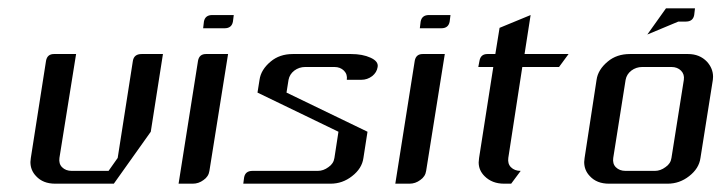

<svg xmlns="http://www.w3.org/2000/svg" viewBox="-20 -442 1738 462"><path d="M53.2 -52.2Q53.2 -55.2 54.2 -62L90.8 -295.9Q93.8 -312 109.9 -312H163.1L123 -62Q121.1 -47.9 129.4 -39.6Q138.2 -30.8 152.8 -30.8H241.2L263.2 -62L299.8 -295.9Q302.7 -312 320.8 -312H372.1L342.8 -125L253.9 0H112.8Q83.5 0 66.9 -18.1Q53.2 -32.2 53.2 -52.2Z M409.7 0 456.5 -295.9Q459.5 -312 475.6 -312H528.8L483.9 -30.8Q481.9 -17.1 469.7 -8.8Q458 0 443.8 0ZM468.8 -374 470.7 -390.1Q473.6 -405.8 490.7 -405.8H542.5L540.5 -390.1Q537.6 -374 520.5 -374Z M565.4 0 567.4 -15.1Q570.3 -30.8 587.4 -30.8H744.6Q758.3 -30.8 770.5 -40Q782.7 -48.3 784.7 -62L794.4 -125L599.6 -219.2L604.5 -250Q607.9 -274.4 631.3 -293.9Q652.8 -312 684.6 -312H824.7Q852.5 -312 871.6 -303.2Q891.1 -294.4 888.7 -280.8Q886.7 -267.6 875.5 -258.8Q863.8 -250 849.6 -250H814.5Q816.4 -263.2 807.6 -272Q798.8 -280.8 784.7 -280.8H714.4Q699.7 -280.8 688 -272Q676.8 -263.2 674.3 -250L669.4 -219.2L864.3 -125L854.5 -62Q851.1 -36.6 827.1 -18.1Q804.2 0 775.4 0Z M931.2 0 978 -295.9Q981 -312 997.1 -312H1050.3L1005.4 -30.8Q1003.4 -17.1 991.2 -8.8Q979.5 0 965.3 0ZM990.2 -374 992.2 -390.1Q995.1 -405.8 1012.2 -405.8H1064L1062 -390.1Q1059.1 -374 1042 -374Z M1130.9 -280.8 1133.8 -295.9Q1136.7 -312 1152.8 -312H1171.9L1182.1 -375L1256.8 -405.8L1242.2 -312H1348.1L1325.2 -280.8H1236.8L1203.1 -62Q1201.2 -47.9 1209.5 -39.6Q1218.3 -30.8 1232.9 -30.8L1210 0H1192.9Q1164.1 0 1146 -18.1Q1131.8 -32.2 1131.8 -51.3Q1131.8 -54.2 1132.8 -62L1167 -280.8Z M1385.7 -52.2Q1385.7 -55.2 1386.7 -62L1415.5 -250Q1418.9 -274.4 1442.4 -293.9Q1463.9 -312 1495.6 -312H1635.7Q1663.6 -312 1681.2 -293.5Q1695.8 -277.3 1695.8 -257.3Q1695.8 -252.4 1695.3 -250L1665.5 -62Q1662.1 -36.6 1638.2 -18.1Q1615.2 0 1586.4 0H1445.3Q1416 0 1399.4 -18.1Q1385.7 -32.2 1385.7 -52.2ZM1455.6 -62Q1453.6 -47.9 1461.9 -39.6Q1470.7 -30.8 1485.4 -30.8H1555.7Q1569.3 -30.8 1581.5 -40Q1593.8 -48.3 1595.7 -62L1625.5 -250Q1627.4 -263.2 1618.7 -272Q1609.9 -280.8 1595.7 -280.8H1525.4Q1510.7 -280.8 1499 -272Q1487.8 -263.2 1485.4 -250ZM1537.6 -358.9 1582.5 -421.9H1652.3L1650.4 -405.8Q1647.5 -390.1 1630.4 -390.1H1612.3Z"/></svg>

Font: Hhenum
Style: Italic
Weight: 400
Designer: T. Christopher White
Version: Version 1.0